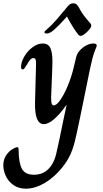

<svg xmlns="http://www.w3.org/2000/svg" viewBox="-77 -738 618 1157"><path d="M-57 258Q-57 224 -40.5 199Q-24 174 -3.5 161.5Q17 149 27 149Q31 149 33 152Q35 155 35 165Q36 245 55.5 280Q75 315 128 315Q209 315 247 233Q256 213 261.5 190Q267 167 281 102L304 -10L324 -104H322Q284 -50 249 -20Q214 10 187 10Q132 10 134 -117L140 -345Q141 -370 137.5 -379Q134 -388 124 -388Q114 -388 105.5 -378.5Q97 -369 84 -347Q74 -331 70 -325.5Q66 -320 60 -320Q54 -320 52 -323.5Q50 -327 50 -336Q50 -364 69.5 -397.5Q89 -431 119.5 -453.5Q150 -476 181 -476Q213 -476 226 -449.5Q239 -423 239 -366Q239 -341 238 -327L233 -200Q231 -160 231 -151Q231 -123 235 -113Q239 -103 247 -103Q264 -103 287.5 -137Q311 -171 333 -225Q355 -279 368 -335L382 -394Q389 -425 421.5 -450.5Q454 -476 486 -476Q506 -476 506 -463Q506 -459 502 -450.5Q498 -442 494 -430Q481 -397 466 -326L413 -66L403 -18Q384 75 373 118Q362 161 345.5 196.5Q329 232 299 270Q249 332 191 365.5Q133 399 79 399Q35 399 4 377Q-27 355 -42 322.5Q-57 290 -57 258ZM395 -529Q367 -563 326 -639L320 -631Q275 -581 249 -558.5Q223 -536 205 -536Q191 -536 191 -543Q191 -550 204 -560Q229 -580 263.5 -619.5Q298 -659 318 -684Q330 -700 340 -709Q350 -718 365 -718Q376 -718 382 -713.5Q388 -709 396 -697Q412 -667 425 -649Q438 -631 467 -598Q473 -591 473 -584Q473 -576 466.5 -567Q460 -558 446 -544Q421 -522 411 -522Q400 -522 395 -529Z"/></svg>

Font: Charm
Style: Bold
Weight: 700
Designer: Katatrad Aksorn Co.,Ltd.
Foundry: Cadson Demak Co.,Ltd.
Version: Version 1.001